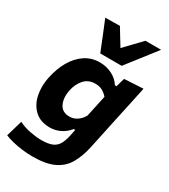

<svg xmlns="http://www.w3.org/2000/svg" viewBox="-234 -882 1054 1195"><g transform="rotate(30 293.5 -284.0)"><path d="M199.5 204.5Q163 204.5 124.8 199.8Q86.5 195 53 186.8Q19.5 178.5 -2.5 168.5L31.5 52Q66.5 70.5 113.2 79.5Q160 88.5 195 88.5Q243.5 88.5 271.8 77Q300 65.5 315.2 39Q330.5 12.5 339.5 -32.5L347.5 -72H337Q308.5 -37.5 273.5 -21.5Q238.5 -5.5 202.5 -5.5Q134.5 -5.5 93.8 -43Q53 -80.5 40 -141.5Q34 -170 34 -200Q34 -235 42 -273Q56.5 -342.5 88 -396.8Q119.5 -451 165.8 -482Q212 -513 271 -513Q319 -513 360 -492.2Q401 -471.5 422 -436H434L452 -499L587.5 -506.5Q574 -444.5 562 -386Q549.5 -327 536 -266L485 -26.5Q469 46.5 439 98.2Q409 150 352.2 177.2Q295.5 204.5 199.5 204.5ZM275 -125.5Q301.5 -125.5 326.2 -140.8Q351 -156 369 -187.5L402 -341Q386.5 -360 364.8 -372Q343 -384 314 -384Q263.5 -384 233.8 -350.5Q204 -317 193.5 -267Q189 -245 189 -225.5Q189 -193 201.5 -167Q221 -125.5 275 -125.5ZM244.5 -562Q223.5 -614.5 202.5 -666.5Q181 -718.5 160 -770.5L264.5 -772Q282 -743 300 -713.5Q318 -684 336.5 -654Q365 -684 393 -713Q421 -742 448.5 -771H561Q479 -666.5 398.5 -562Z"/></g></svg>

Font: Heraclito
Style: Bold Italic
Weight: 700
Italic angle: -12°
Designer: Kostas Bartsokas (font) & Cristiano Sobral (main changes)
Foundry: Kostas Bartsokas (font) & Cristiano Sobral (main changes)
Version: Version 1.00;July 8, 2020;FontCreator 13.0.0.2655 64-bit